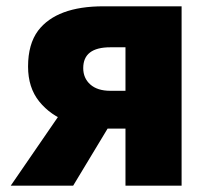

<svg xmlns="http://www.w3.org/2000/svg" viewBox="-20 -589 667 609"><path d="M378 -181H320Q255 -181 197.5 -202Q140 -223 104.5 -267Q69 -311 69 -378Q69 -449 101 -492Q160 -569 308 -569H556V0H378ZM378 -439H330Q244 -439 244 -373Q244 -341 266.5 -321Q289 -301 330 -301H378ZM203 -275 349 -227 212 0H14Z"/></svg>

Font: Merged Yaku Han JP Black
Style: Regular
Weight: 900
Designer: Ryoko NISHIZUKA 西塚涼子 (kana, bopomofo & ideographs); Paul D. Hunt (Latin, Greek & Cyrillic); Sandoll Communications 산돌커뮤니
Foundry: Adobe
Version: Version 2.004